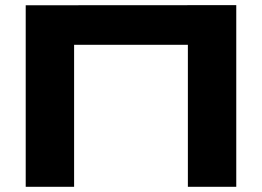

<svg xmlns="http://www.w3.org/2000/svg" viewBox="-20 -720 1010 740"><path d="M79.1 -699.7 890.6 -700.2V0H704.1V-547.4H265.6V0H79.1Z"/></svg>

Font: Wadik
Style: Bold
Weight: 700
Designer: Sasha Pavljenko
Version: Version 1.001;Fontself Maker 3.5.4